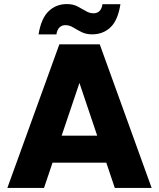

<svg xmlns="http://www.w3.org/2000/svg" viewBox="-20 -919 777 939"><path d="M270.3 -702.3H467.8L721.6 0H541.4L335.2 -612.3H401.9L195.3 0H16ZM125.3 -123.5 168.6 -255.6H553.1L596.3 -123.5ZM168.6 -750.9Q181.3 -829.4 217.9 -864.2Q254.4 -899.1 306.9 -899.1Q337.1 -899.1 358.8 -887.8Q380.4 -876.5 399.1 -865.3Q417.7 -854 437.7 -854Q455.2 -854 466.5 -864.8Q477.7 -875.6 481.2 -898.6H569Q556.8 -820.1 520.5 -785.5Q484.2 -751 430.7 -751Q401 -751 379.1 -762Q357.2 -773 338.5 -784.5Q319.9 -796 299.9 -796Q282.8 -796 271.3 -785.2Q259.9 -774.5 255.8 -750.9Z"/></svg>

Font: Poppins Variable
Style: Regular
Weight: 100
Designer: Jonny Pinhorn
Foundry: Indian Type Foundry
Version: Version 6.000